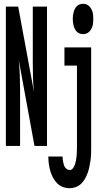

<svg xmlns="http://www.w3.org/2000/svg" viewBox="-20 -770 540 1013"><path d="M11 0V-735H76L153 -319L159 -282Q155 -322 154 -361.5Q153 -401 153 -441V-735H228V0H162L79 -453Q83 -413 84.5 -373.5Q86 -334 86 -294V0ZM418 -590Q409 -590 400.5 -593Q392 -596 385.5 -602.5Q379 -609 375 -617Q371 -625 368.5 -634Q366 -643 365 -652Q364 -661 364 -670Q364 -679 365 -688Q366 -697 368.5 -706Q371 -715 375 -723Q379 -731 385.5 -737.5Q392 -744 400.5 -747Q409 -750 418 -750Q427 -750 435.5 -747Q444 -744 450.5 -737.5Q457 -731 461.5 -723Q466 -715 468.5 -706Q471 -697 471.5 -688Q472 -679 472 -670Q472 -661 471.5 -652Q471 -643 468.5 -634Q466 -625 461.5 -617Q457 -609 450.5 -602.5Q444 -596 435.5 -593Q427 -590 418 -590ZM348 223Q329 223 311.5 216.5Q294 210 281 196.5Q268 183 259 166Q250 149 245 130.5Q240 112 237.5 93.5Q235 75 235 56H310Q310 63 311 70.5Q312 78 313.5 85.5Q315 93 317 100Q319 107 323.5 113Q328 119 334 123Q340 127 348 127Q358 127 365 117.5Q372 108 375.5 97.5Q379 87 381 76Q383 65 384 54Q385 43 385.5 32Q386 21 386 10V-424H320V-520H461V10Q461 27 460.5 43.5Q460 60 457.5 76.5Q455 93 451.5 110Q448 127 442.5 142.5Q437 158 428.5 173Q420 188 408 199.5Q396 211 380 217Q364 223 348 223Z"/></svg>

Font: Iosevka Term
Style: Bold
Weight: 700
Monospace: yes
Designer: Belleve Invis
Foundry: Belleve Invis
Version: Version 30.0.1